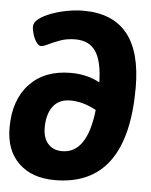

<svg xmlns="http://www.w3.org/2000/svg" viewBox="-56 -751 627 795"><g transform="rotate(5 258.0 -353.5)"><path d="M201 1Q106 1 51 -52Q-4 -105 -4 -199Q-4 -315 58.5 -381Q121 -447 229 -447Q298 -447 350 -418Q348 -507 320.5 -547Q293 -587 236 -587Q202 -587 174 -577Q146 -567 126 -557Q106 -547 96 -547Q86 -547 76.5 -561Q67 -575 61.5 -593Q56 -611 56 -624Q56 -642 75.5 -657Q95 -672 126 -683.5Q157 -695 192 -701.5Q227 -708 259 -708Q502 -708 502 -409Q502 1 201 1ZM141 -212Q141 -169 162.5 -145Q184 -121 221 -121Q325 -121 345 -303Q315 -319 289 -326Q263 -333 237 -333Q190 -333 165.5 -300.5Q141 -268 141 -212Z"/></g></svg>

Font: Asap Condensed
Style: Bold Italic
Weight: 700
Width: 3
Italic angle: -6°
Designer: Pablo Cosgaya
Foundry: Omnibus-Type
Version: Version 3.001; ttfautohint (v1.8.4.7-5d5b)